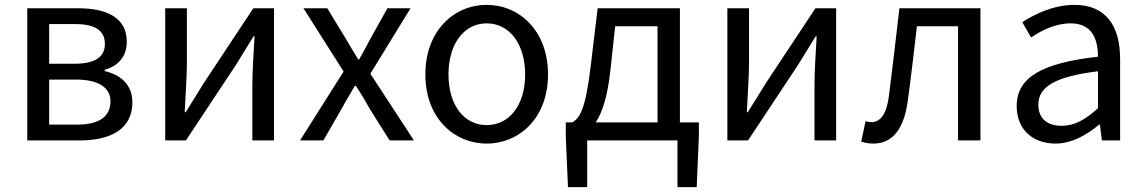

<svg xmlns="http://www.w3.org/2000/svg" viewBox="-20 -577 4704 789"><path d="M92 0H309C435 0 524 -47 524 -156C524 -233 471 -271 410 -285V-290C466 -306 501 -345 501 -405C501 -504 420 -543 301 -543H92ZM182 -315V-478H291C375 -478 411 -448 411 -397C411 -346 376 -315 285 -315ZM182 -65V-250H293C386 -250 434 -216 434 -161C434 -100 390 -65 299 -65Z M659 0H744L950 -311C970 -344 1001 -394 1022 -428H1026C1022 -357 1017 -284 1017 -227V0H1106V-543H1021L815 -232C795 -199 764 -149 743 -116H739C742 -186 748 -259 748 -316V-543H659Z M1213 0H1309L1382 -127C1401 -160 1419 -193 1438 -224H1443C1463 -193 1483 -160 1501 -127L1581 0H1681L1502 -274L1667 -543H1572L1505 -423C1489 -393 1473 -363 1456 -333H1452C1434 -363 1415 -393 1398 -423L1325 -543H1227L1392 -283Z M1980 13C2113 13 2232 -91 2232 -271C2232 -452 2113 -557 1980 -557C1847 -557 1728 -452 1728 -271C1728 -91 1847 13 1980 13ZM1980 -63C1886 -63 1823 -146 1823 -271C1823 -396 1886 -481 1980 -481C2074 -481 2138 -396 2138 -271C2138 -146 2074 -63 1980 -63Z M2508 -469H2682V-74H2428C2454 -113 2476 -177 2488 -285ZM2774 -74V-543H2436L2407 -302C2386 -127 2362 -90 2331 -74H2305V-17L2314 192H2393V0H2764V192H2843L2852 -17V-74Z M2969 0H3054L3260 -311C3280 -344 3311 -394 3332 -428H3336C3332 -357 3327 -284 3327 -227V0H3416V-543H3331L3125 -232C3105 -199 3074 -149 3053 -116H3049C3052 -186 3058 -259 3058 -316V-543H2969Z M3569 13C3648 13 3696 -47 3711 -168C3725 -268 3736 -369 3748 -469H3917V0H4009V-543H3676C3662 -425 3649 -308 3634 -191C3625 -110 3599 -75 3561 -75C3551 -75 3544 -77 3537 -79L3519 5C3535 10 3549 13 3569 13Z M4317 13C4384 13 4445 -22 4497 -65H4500L4508 0H4583V-334C4583 -468 4527 -557 4395 -557C4308 -557 4231 -518 4181 -486L4217 -423C4260 -452 4317 -481 4380 -481C4469 -481 4492 -414 4492 -344C4261 -318 4158 -259 4158 -141C4158 -43 4226 13 4317 13ZM4343 -60C4289 -60 4247 -85 4247 -147C4247 -217 4309 -262 4492 -284V-132C4439 -85 4396 -60 4343 -60Z"/></svg>

Font: Noto Sans CJK TC Regular
Style: Regular
Weight: 400
Designer: Ryoko NISHIZUKA (kana & ideographs); Paul D. Hunt (Latin, Greek & Cyrillic); Wenlong ZHANG (bopomofo); Sandoll Communica
Foundry: Adobe Systems Incorporated
Version: Version 1.001;PS 1.001;hotconv 1.0.78;makeotf.lib2.5.61930